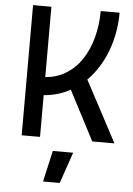

<svg xmlns="http://www.w3.org/2000/svg" viewBox="-61 -738 708 1019"><g transform="rotate(5 293.0 -229.0)"><path d="M134.8 -220.7 143.6 -317.4Q218.8 -317.4 273.4 -348.9Q328.1 -380.4 363.5 -433.8Q398.9 -487.3 416.3 -554.4Q433.6 -621.6 433.6 -693.4H534.2Q534.2 -601.1 507.3 -516.1Q480.5 -431.2 429.2 -364.5Q377.9 -297.9 303.7 -259.3Q229.5 -220.7 134.8 -220.7ZM73.2 0V-693.4H170.9V0ZM449.2 0 273.4 -337.9 361.3 -387.7 567.4 0ZM207.5 234.4 245.1 68.4H353.5L296.4 234.4Z"/></g></svg>

Font: Cascadia Mono PL
Style: Regular
Weight: 400
Monospace: yes
Designer: Aaron Bell
Foundry: Saja Typeworks
Version: Version 2102.003